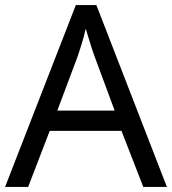

<svg xmlns="http://www.w3.org/2000/svg" viewBox="-20 -737 679 757"><path d="M545 0 459 -221H176L91 0H0L279 -717H360L638 0ZM352 -517Q349 -525 342 -546Q335 -567 328.5 -589.5Q322 -612 318 -624Q311 -593 302 -563.5Q293 -534 287 -517L206 -301H432Z"/></svg>

Font: Noto Sans Tifinagh Ahaggar
Style: Regular
Weight: 400
Designer: JamraPatel
Foundry: JamraPatel LLC
Version: Version 2.006; ttfautohint (v1.8.4.7-5d5b)